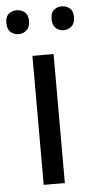

<svg xmlns="http://www.w3.org/2000/svg" viewBox="-64 -763 387 795"><g transform="rotate(-5 129.5 -365.0)"><path d="M172.9 0H85V-536.1H172.9ZM-10.7 -681.2Q-10.7 -707 2.9 -718.5Q16.6 -730 36.1 -730Q55.2 -730 69.3 -718.5Q83.5 -707 83.5 -681.2Q83.5 -655.3 69.3 -643.1Q55.2 -630.9 36.1 -630.9Q16.6 -630.9 2.9 -643.1Q-10.7 -655.3 -10.7 -681.2ZM177.2 -681.2Q177.2 -707 190.9 -718.5Q204.6 -730 223.1 -730Q242.2 -730 256.3 -718.5Q270.5 -707 270.5 -681.2Q270.5 -655.3 256.3 -643.1Q242.2 -630.9 223.1 -630.9Q204.6 -630.9 190.9 -643.1Q177.2 -655.3 177.2 -681.2Z"/></g></svg>

Font: Noto Sans Southeast Asian
Style: Regular
Weight: 400
Designer: Monotype Design Team
Foundry: Monotype Imaging Inc.
Version: Version 1.06 uh; ttfautohint (v1.4.1)